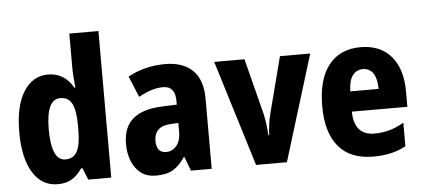

<svg xmlns="http://www.w3.org/2000/svg" viewBox="-51 -871 2181 992"><g transform="rotate(-5 1039.0 -375.0)"><path d="M211 10Q129 10 82.5 -65Q36 -140 36 -275Q36 -411 83 -485Q130 -559 209 -559Q295 -559 340 -479H345Q342 -508 340 -534.5Q338 -561 338 -584V-760H489V0H370L345 -61H338Q314 -26 285 -8Q256 10 211 10ZM262 -114Q304 -114 322.5 -149Q341 -184 341 -259V-286Q341 -360 323 -396Q305 -432 262 -432Q189 -432 189 -276Q189 -114 262 -114Z M817 -560Q909 -560 959.5 -511Q1010 -462 1010 -363V0H902L875 -73H872Q844 -31 810.5 -10.5Q777 10 721 10Q674 10 643 -13.5Q612 -37 596 -77Q580 -117 580 -166Q580 -253 631 -296Q682 -339 781 -343L859 -346V-366Q859 -442 796 -442Q767 -442 736 -432.5Q705 -423 669 -403L624 -512Q665 -535 714 -547.5Q763 -560 817 -560ZM820 -249Q775 -247 754 -226Q733 -205 733 -169Q733 -107 784 -107Q816 -107 837.5 -133Q859 -159 859 -203V-251Z M1240 0 1071 -549H1228L1301 -263Q1308 -233 1311.5 -205Q1315 -177 1317 -147H1321Q1322 -172 1325.5 -200Q1329 -228 1337 -259L1412 -549H1569L1400 0Z M1830 -559Q1932 -559 1988.5 -493.5Q2045 -428 2045 -310V-231H1757Q1759 -108 1864 -108Q1905 -108 1941 -118Q1977 -128 2017 -151V-29Q1948 10 1848 10Q1729 10 1668 -62.5Q1607 -135 1607 -272Q1607 -412 1665.5 -485.5Q1724 -559 1830 -559ZM1832 -445Q1801 -445 1780.5 -420Q1760 -395 1758 -336H1905Q1905 -388 1886.5 -416.5Q1868 -445 1832 -445Z"/></g></svg>

Font: Noto Sans Tamil Condensed ExtraBold
Style: Regular
Weight: 800
Width: 3
Designer: Jelle Bosma - Monotype Design Team
Foundry: Monotype Imaging Inc.
Version: Version 2.004; ttfautohint (v1.8.4.7-5d5b)